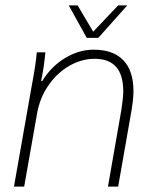

<svg xmlns="http://www.w3.org/2000/svg" viewBox="-20 -695 578 715"><path d="M99 -380Q113 -453 117 -500H149Q144 -445 133 -393H137Q171 -448 222.5 -479Q274 -510 329 -510Q401 -510 439 -471Q477 -432 477 -355Q477 -329 470 -285L420 0H382L432 -286Q439 -332 439 -355Q439 -476 333 -476Q283 -476 237.5 -449.5Q192 -423 160 -376.5Q128 -330 118 -272L70 0H32ZM236 -675H269L327 -577L420 -675H454L346 -554H303Z"/></svg>

Font: Sarabun Thin
Style: Italic
Weight: 250
Italic angle: -10°
Designer: Suppakit Chalermlarp | Katatrad Co.,Ltd.
Foundry: Cadson Demak Co.,Ltd.
Version: Version 1.000; ttfautohint (v1.6)